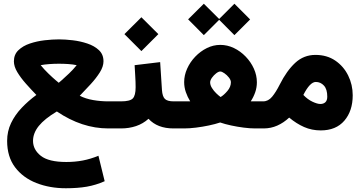

<svg xmlns="http://www.w3.org/2000/svg" viewBox="-20 -695 1947 1039"><path d="M176.8 -181.2Q147.5 -211.4 119.6 -242.9Q91.8 -274.4 73.5 -304.9Q55.2 -335.4 55.2 -363.3Q55.2 -399.9 79.6 -423.3Q104 -446.8 141.8 -459.5Q179.7 -472.2 221.7 -477.1Q263.7 -481.9 299.3 -481.9Q332.5 -481.9 373.5 -477.1Q414.6 -472.2 452.6 -459.5Q490.7 -446.8 515.4 -423.6Q540 -400.4 540 -363.3Q540 -335 520.3 -303.5Q500.5 -272 470.9 -239.7Q441.4 -207.5 411.6 -176.8Q442.9 -160.6 483.6 -153.6Q524.4 -146.5 565.9 -146.5H595.2V0H565.9Q423.3 0 287.6 -91.8Q221.2 -52.2 189.9 -13.4Q158.7 25.4 158.7 67.4Q158.7 114.7 200.9 148.2Q243.2 181.6 338.9 181.6Q385.3 181.6 427.7 173.6Q470.2 165.5 512.7 147.9L546.4 285.6Q499 306.6 449.7 315.2Q400.4 323.7 336.4 323.7Q249 323.7 176.8 295.4Q104.5 267.1 61.5 210.2Q18.6 153.3 18.6 67.4Q18.6 15.6 39.8 -28.8Q61 -73.2 97.2 -111.3Q133.3 -149.4 176.8 -181.2ZM298.3 -350.1Q271.5 -350.1 245.6 -348.1Q219.7 -346.2 200.2 -342.3Q218.8 -319.3 241.5 -297.4Q264.2 -275.4 281 -261.2Q297.9 -247.1 297.9 -247.1Q297.9 -247.1 314.7 -261.5Q331.5 -275.9 354.2 -297.9Q377 -319.8 395 -342.3Q374.5 -346.7 349.9 -348.4Q325.2 -350.1 298.3 -350.1Z M930.7 0H918.9Q831.5 0 783.7 -52.2Q753.9 -25.4 716.1 -12.7Q678.2 0 634.8 0H575.7V-146.5H634.8Q683.6 -146.5 698.7 -162.4Q713.9 -178.2 713.9 -223.1Q713.9 -251.5 711.9 -282.5Q710 -313.5 708.5 -342.3L846.7 -358.9L856.4 -208Q858.9 -172.9 872.3 -159.7Q885.7 -146.5 919.9 -146.5H930.7ZM653.3 -510.3 745.1 -601.6 836.9 -510.3 745.1 -418.5Z M998 -590.3 1083 -674.8 1166 -592.3 1248.5 -674.8 1333.5 -589.8 1248.5 -504.9 1166 -587.9 1083 -504.9ZM1336.9 -146.5Q1342.8 -146.5 1348.4 -146.5Q1354 -146.5 1358.9 -146.5H1405.3V0H1360.4Q1333 0 1298.6 -4.4Q1264.2 -8.8 1230.5 -16.1Q1196.8 -23.4 1171.4 -32.2Q1145 -23.4 1110.6 -16.1Q1076.2 -8.8 1040.8 -4.4Q1005.4 0 976.6 0H911.1V-146.5H977.5Q985.8 -146.5 993.4 -146.5Q1001 -146.5 1009.3 -146.5Q994.6 -170.4 985.6 -196.5Q976.6 -222.7 976.6 -251Q976.6 -287.6 992.7 -323.5Q1008.8 -359.4 1036.6 -388.4Q1064.5 -417.5 1099.4 -434.8Q1134.3 -452.1 1171.9 -452.1Q1210.4 -452.1 1245.8 -435.1Q1281.2 -418 1309.3 -388.9Q1337.4 -359.9 1353.8 -323.7Q1370.1 -287.6 1370.1 -250Q1370.1 -221.7 1361.1 -195.8Q1352.1 -169.9 1336.9 -146.5ZM1171.9 -308.1Q1162.6 -308.1 1149.7 -298.1Q1136.7 -288.1 1127 -274.4Q1117.2 -260.7 1117.2 -249Q1117.2 -234.4 1127 -218.8Q1136.7 -203.1 1150.1 -190.2Q1163.6 -177.2 1173.8 -169.9Q1191.9 -180.7 1210.7 -202.9Q1229.5 -225.1 1229.5 -250Q1229.5 -261.7 1218.8 -275.4Q1208 -289.1 1194.3 -298.6Q1180.7 -308.1 1171.9 -308.1Z M1544.9 -58.6Q1515.1 -30.8 1480.5 -15.4Q1445.8 0 1406.7 0H1386.2V-146.5H1404.3Q1431.6 -146.5 1452.4 -171.4Q1473.1 -196.3 1493.7 -237.3Q1531.2 -312 1577.6 -355Q1624 -397.9 1687 -397.9Q1749 -397.9 1794.2 -367.2Q1839.4 -336.4 1864 -286.6Q1888.7 -236.8 1888.7 -179.2Q1888.7 -94.7 1843.5 -42Q1798.3 10.7 1715.3 10.7Q1667.5 10.7 1625.7 -7.6Q1584 -25.9 1544.9 -58.6ZM1621.6 -181.2Q1645 -156.7 1671.1 -144.5Q1697.3 -132.3 1713.4 -132.3Q1730.5 -132.3 1740.7 -141.8Q1751 -151.4 1751 -171.9Q1751 -212.4 1732.9 -231.9Q1714.8 -251.5 1689 -251.5Q1657.2 -251.5 1621.6 -181.2Z"/></svg>

Font: Vazir Black FD
Style: Black-FD
Weight: 900
Designer: Saber Rastikerdar
Foundry: Saber Rastikerdar
Version: Version 30.0.0